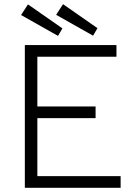

<svg xmlns="http://www.w3.org/2000/svg" viewBox="-20 -900 639 920"><path d="M99 -684H538V-628H159V-390H438V-334H159V-56H558V0H99ZM81 -828 114 -879 279 -764 258 -728ZM249 -829 282 -880 447 -765 426 -729Z"/></svg>

Font: Bellota Text
Style: Regular
Weight: 400
Designer: Kemie Guaida
Foundry: Kemie Guaida
Version: Version 4.001